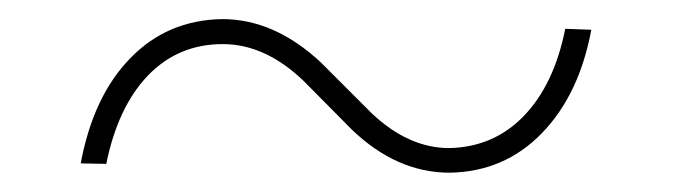

<svg xmlns="http://www.w3.org/2000/svg" viewBox="-20 -398 714 202"><path d="M602.1 -366.7Q589.4 -298.3 550 -257.8Q510.7 -217.3 453.1 -216.3Q397 -216.3 349.6 -262.2L299.8 -312.5Q259.3 -351.6 214.4 -351.6Q167.5 -351.6 135.7 -318.6Q104 -285.6 91.8 -225.6L64.9 -226.1Q78.1 -296.9 117.2 -336.9Q156.2 -377 213.9 -377.9Q268.6 -377.9 317.4 -332.5L371.6 -278.3Q410.2 -242.2 452.6 -242.2Q499.5 -243.2 531.2 -276.1Q563 -309.1 574.7 -367.7Z"/></svg>

Font: TypoPRO Roboto
Style: Italic
Weight: 250
Italic angle: -12°
Designer: Google
Version: Version 2.136; 2016